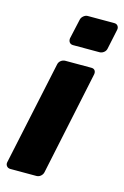

<svg xmlns="http://www.w3.org/2000/svg" viewBox="-114 -788 545 841"><g transform="rotate(15 158.5 -367.5)"><path d="M22 0Q11 0 5 -7.5Q-1 -15 1 -25L101 -495Q103 -506 112 -513Q121 -520 132 -520H250Q261 -520 266 -513Q271 -506 269 -495L170 -25Q168 -15 159.5 -7.5Q151 0 140 0ZM147 -595Q136 -595 130.5 -602Q125 -609 126 -620L146 -710Q148 -720 157 -727.5Q166 -735 176 -735H296Q307 -735 312.5 -727.5Q318 -720 316 -710L297 -620Q295 -609 286 -602Q277 -595 267 -595Z"/></g></svg>

Font: Rubik Light
Style: Bold Italic
Weight: 700
Italic angle: -12°
Version: Version 2.104